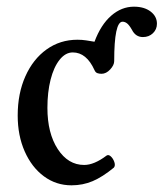

<svg xmlns="http://www.w3.org/2000/svg" viewBox="-20 -544 490 575"><path d="M194 11Q148 11 111.5 -16Q75 -43 54 -90.5Q33 -138 33 -198Q33 -264 56 -315.5Q79 -367 119.5 -396Q160 -425 212 -425Q226 -425 238.5 -423Q251 -421 263 -419Q282 -470 313 -497Q344 -524 381 -524Q412 -524 431 -509.5Q450 -495 450 -473Q450 -456 438 -444.5Q426 -433 408 -433Q386 -433 375 -455Q367 -469 360.5 -474Q354 -479 347 -479Q322 -479 322 -361Q322 -349 310 -336Q298 -323 284 -323Q277 -323 271.5 -325Q266 -327 263 -334Q239 -387 198 -387Q176 -387 158.5 -365Q141 -343 131.5 -305.5Q122 -268 122 -221Q122 -145 153 -97.5Q184 -50 232 -50Q262 -50 299 -78Q305 -82 312 -75.5Q319 -69 322.5 -58.5Q326 -48 321 -42Q287 -14 257.5 -1.5Q228 11 194 11Z"/></svg>

Font: Junicode Two Beta Condensed Medium
Style: Regular
Weight: 500
Width: 3
Designer: Peter S. Baker
Foundry: Briery Creek Software
Version: Version 1.053; ttfautohint (v1.8.4)